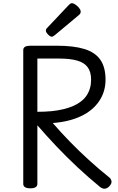

<svg xmlns="http://www.w3.org/2000/svg" viewBox="-20 -1160 734 1197"><path d="M169 14Q147 14 136 7Q125 0 125 -14V-848Q125 -862 136.5 -868.5Q148 -875 170 -875H334Q439 -875 506 -854.5Q573 -834 605.5 -787.5Q638 -741 638 -663Q638 -626 628 -592.5Q618 -559 598.5 -530Q579 -501 551 -477.5Q523 -454 486.5 -436.5Q450 -419 405.5 -408Q361 -397 309 -393Q360 -334 416.5 -276Q473 -218 534 -162.5Q595 -107 661 -54Q672 -46 675 -30.5Q678 -15 659 4Q646 16 632 16.5Q618 17 603 5Q531 -54 462.5 -118Q394 -182 331.5 -248Q269 -314 213 -379V-14Q213 0 202 7Q191 14 169 14ZM213 -463Q261 -463 301.5 -467Q342 -471 376.5 -479.5Q411 -488 438 -500Q465 -512 486 -528.5Q507 -545 520.5 -565.5Q534 -586 541 -610.5Q548 -635 548 -663Q548 -712 526.5 -741Q505 -770 460.5 -782.5Q416 -795 348 -795H213ZM303 -931Q293 -931 279.5 -945Q266 -959 266 -969Q266 -973 267 -976.5Q268 -980 274 -986L409 -1129Q414 -1134 418.5 -1137Q423 -1140 428 -1140Q438 -1140 451 -1131Q464 -1122 473.5 -1110Q483 -1098 483 -1088Q483 -1081 480.5 -1076Q478 -1071 468 -1063L322 -941Q316 -937 311.5 -934Q307 -931 303 -931Z"/></svg>

Font: Playwrite AT
Style: Regular
Weight: 400
Designer: Veronika Burian, José Scaglione
Foundry: TypeTogether
Version: Version 1.002